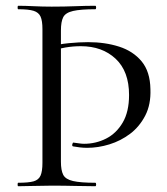

<svg xmlns="http://www.w3.org/2000/svg" viewBox="-20 -645 578 665"><path d="M127 -544Q127 -573 120.5 -587.5Q114 -602 96.5 -607.5Q79 -613 43 -613Q41 -613 41 -619Q41 -625 43 -625Q67 -625 97 -623.5Q127 -622 159 -622Q203 -622 240.5 -623.5Q278 -625 310 -625Q313 -625 313 -619Q313 -613 310 -613Q259 -613 233 -607Q207 -601 199 -585.5Q191 -570 191 -539V-85Q191 -55 199 -39.5Q207 -24 233 -18Q259 -12 310 -12Q313 -12 313 -6Q313 0 310 0Q278 0 240.5 -1Q203 -2 159 -2Q127 -2 97 -1Q67 0 43 0Q41 0 41 -6Q41 -12 43 -12Q79 -12 96.5 -17Q114 -22 120.5 -37Q127 -52 127 -81ZM150 -483Q182 -492 218.5 -495.5Q255 -499 285 -499Q344 -499 392.5 -483.5Q441 -468 470.5 -432.5Q500 -397 501 -336Q503 -283 483 -244.5Q463 -206 430.5 -181.5Q398 -157 359 -145Q320 -133 282 -133Q269 -133 256.5 -134.5Q244 -136 233 -138Q229 -139 230.5 -145.5Q232 -152 235 -151Q244 -150 253.5 -148.5Q263 -147 271 -147Q312 -147 347.5 -165Q383 -183 405 -220.5Q427 -258 427 -316Q427 -398 380.5 -441.5Q334 -485 260 -485Q233 -485 206.5 -480.5Q180 -476 158 -469Z"/></svg>

Font: Cormorant Garamond Light
Style: Regular
Weight: 400
Version: Version 4.001